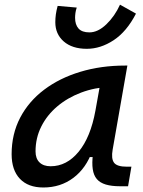

<svg xmlns="http://www.w3.org/2000/svg" viewBox="-20 -809 626 839"><path d="M169.4 10.3Q103 10.3 66.9 -27.8Q30.8 -65.9 30.8 -135.3Q30.8 -223.1 68.1 -294.7Q105.5 -366.2 172.9 -417Q240.2 -467.8 330.6 -495.1Q420.9 -522.5 526.9 -522.5H536.6L472.2 -154.8Q465.3 -115.7 478.3 -98.1Q491.2 -80.6 534.2 -80.6H554.2L539.6 4.9H504.9Q467.3 4.9 442.1 -2.7Q417 -10.3 403.1 -26.6Q389.2 -43 385.3 -69.8Q381.3 -96.7 386.2 -135.3L414.6 -122.6H357.9L383.8 -150.9Q356.9 -74.2 300.8 -32Q244.6 10.3 169.4 10.3ZM201.2 -82.5Q271.5 -82.5 323.7 -146Q376 -209.5 397 -325.7L422.4 -467.3L461.9 -429.7Q393.6 -426.8 334.2 -404.3Q274.9 -381.8 230.2 -344Q185.5 -306.2 160.4 -256.1Q135.3 -206.1 135.3 -147.5Q135.3 -116.2 152.6 -99.4Q169.9 -82.5 201.2 -82.5ZM359.4 -595.7Q295.4 -595.7 258.5 -627.9Q221.7 -660.2 221.7 -711.9Q221.7 -729 224.1 -746.3Q226.6 -763.7 231.9 -783.2L315.4 -775.9Q311 -763.2 309.6 -752Q308.1 -740.7 308.1 -731.4Q308.1 -701.2 323.2 -684.3Q338.4 -667.5 370.6 -667.5Q408.2 -667.5 445.1 -703.1Q481.9 -738.8 504.4 -788.6L574.2 -749.5Q533.7 -670.9 476.6 -633.3Q419.4 -595.7 359.4 -595.7Z"/></svg>

Font: Cascadia Code
Style: Italic
Weight: 400
Italic angle: -10°
Designer: Aaron Bell
Foundry: Saja Typeworks
Version: Version 2407.024